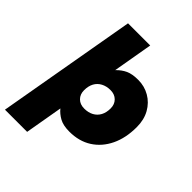

<svg xmlns="http://www.w3.org/2000/svg" viewBox="-265 -794 1102 1102"><g transform="rotate(45 286.0 -243.0)"><path d="M-28 182 121 -668H301L259 -426Q285 -453 314.5 -466.5Q344 -480 392 -480Q443 -480 485.5 -455.5Q528 -431 553 -386.5Q578 -342 578 -282Q578 -194 546.5 -128.5Q515 -63 458 -26.5Q401 10 322 10Q272 10 241.5 -7Q211 -24 192 -48L152 182ZM289 -144Q322 -144 346 -157Q370 -170 383 -194Q396 -218 396 -252Q396 -285 375.5 -305.5Q355 -326 321 -326Q289 -326 264.5 -313Q240 -300 227 -276Q214 -252 214 -218Q214 -185 234.5 -164.5Q255 -144 289 -144Z"/></g></svg>

Font: Gantari Black
Style: Italic
Weight: 900
Italic angle: -10°
Version: Version 1.000